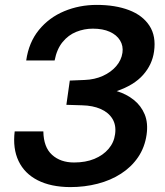

<svg xmlns="http://www.w3.org/2000/svg" viewBox="-20 -753 672 784"><path d="M266.5 11Q187.5 10.5 133.8 -17Q80 -44.5 55.8 -95.5Q31.5 -146.5 40 -216.5H157Q158 -152 192.5 -120.8Q227 -89.5 282.5 -89.5Q329.5 -89.5 365.2 -104.2Q401 -119 423.2 -145Q445.5 -171 450 -205.5Q455 -242 439 -268Q423 -294 391 -308Q359 -322 315.5 -323L251 -325L265 -424L325.5 -426.5Q366.5 -428 399.8 -443Q433 -458 454.2 -482.5Q475.5 -507 480 -537.5Q484 -565.5 470.2 -588Q456.5 -610.5 428.2 -623.2Q400 -636 359 -636Q324 -636 291.5 -623Q259 -610 235.5 -581.2Q212 -552.5 203 -506H87Q97.5 -580 139 -630.8Q180.5 -681.5 242.2 -707.2Q304 -733 375 -733Q450.5 -733 506.5 -711.8Q562.5 -690.5 590.2 -648Q618 -605.5 609 -542.5Q601.5 -489 564.2 -447Q527 -405 456.5 -381Q496.5 -369 526.2 -345.2Q556 -321.5 570.8 -286Q585.5 -250.5 578.5 -202.5Q571 -151 543.8 -111Q516.5 -71 474.2 -43.8Q432 -16.5 378.8 -2.8Q325.5 11 266.5 11Z"/></svg>

Font: Public Sans Thin SemiBold
Style: Italic
Weight: 600
Italic angle: -8°
Version: Version 2.001